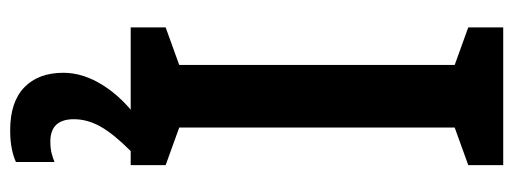

<svg xmlns="http://www.w3.org/2000/svg" viewBox="-328 -426 985 368"><g transform="rotate(90 164.0 -241.5)"><path d="M296 0H32V-67L104 -93V-621L32 -647V-714H296V-647L224 -621V-93L296 -67ZM208 109Q208 154 251 154Q264 154 273.5 151.5Q283 149 290 146V220Q279 225 264 228Q249 231 229 231Q175 231 147 204Q119 177 119 129Q119 91 143 53Q167 15 209 -15L269 0Q236 33 222 58Q208 83 208 109Z"/></g></svg>

Font: Noto Sans Condensed SemiBold
Style: Regular
Weight: 600
Width: 3
Designer: Monotype Design Team
Foundry: Monotype Imaging Inc.
Version: Version 2.013; ttfautohint (v1.8.4.7-5d5b)